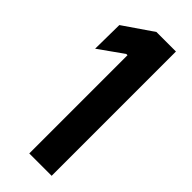

<svg xmlns="http://www.w3.org/2000/svg" viewBox="-215 -668 698 698"><g transform="rotate(45 134.0 -319.5)"><path d="M110.5 0V-505H104L10.5 -438.5L12 -561.5L125 -639H225.5V0Z"/></g></svg>

Font: Anek Tamil Condensed SemiBold
Style: Regular
Weight: 600
Width: 3
Designer: Aadarsh Rajan (Tamil), Yesha Goshar (Latin)
Foundry: Ek Type
Version: Version 1.003